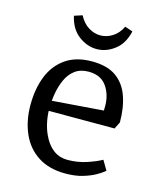

<svg xmlns="http://www.w3.org/2000/svg" viewBox="-106 -766 711 853"><g transform="rotate(15 249.0 -339.5)"><path d="M275 10Q200 10 149 -23Q98 -56 72.5 -114Q47 -172 47 -245Q47 -319 70 -377Q93 -435 141 -468.5Q189 -502 262 -502Q332 -502 373 -473Q414 -444 432.5 -392Q451 -340 451 -272L435 -240H111V-285L400 -307L368 -272Q368 -285 368.5 -297.5Q369 -310 369 -325Q369 -378 342 -416Q315 -454 259 -454Q222 -454 197 -435.5Q172 -417 158 -386Q144 -355 138 -319.5Q132 -284 132 -249Q132 -216 140 -181.5Q148 -147 165 -117Q182 -87 207.5 -69Q233 -51 269 -51Q316 -51 358.5 -65.5Q401 -80 423 -93L449 -49Q452 -52 442 -43.5Q432 -35 409.5 -22.5Q387 -10 353.5 0Q320 10 275 10ZM131 -677 168 -689Q185 -656 211.5 -639.5Q238 -623 266 -623Q295 -623 321.5 -639.5Q348 -656 364 -689L400 -677Q387 -619 348.5 -589.5Q310 -560 266 -560Q222 -560 183 -589.5Q144 -619 131 -677Z"/></g></svg>

Font: Andada Pro
Style: Regular
Weight: 400
Designer: Carolina Giovagnoli
Foundry: Huerta Tipografica
Version: Version 3.003